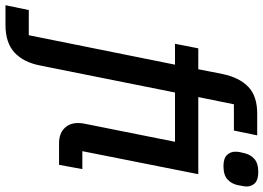

<svg xmlns="http://www.w3.org/2000/svg" viewBox="-234 -630 984 717"><g transform="rotate(90 258.5 -272.0)"><path d="M64 -433 81 -520H159L177 -611Q190 -673 224.5 -706.5Q259 -740 325 -740H406L388 -653H290L263 -520H551L465 -87H532L516 0H436Q400 0 380 -19.5Q360 -39 360 -70Q360 -76 360.5 -82.5Q361 -89 362 -93L430 -433H246L145 71Q133 133 96.5 166.5Q60 200 -6 200H-80L-62 113H32L142 -433ZM521 -614Q492 -614 479.5 -627Q467 -640 467 -658Q467 -662 467.5 -668Q468 -674 472 -690Q477 -714 493.5 -729Q510 -744 543 -744Q572 -744 584.5 -731.5Q597 -719 597 -700Q597 -697 596 -690.5Q595 -684 592 -668Q587 -644 570.5 -629Q554 -614 521 -614Z"/></g></svg>

Font: IBM Plex Sans Medium
Style: Italic
Weight: 500
Italic angle: -11.31°
Designer: Mike Abbink, Paul van der Laan, Pieter van Rosmalen
Foundry: Bold Monday
Version: Version 3.201